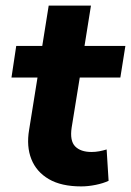

<svg xmlns="http://www.w3.org/2000/svg" viewBox="-20 -655 468 686"><path d="M270 11Q199 11 154.5 -15Q110 -41 92 -86.5Q74 -132 84 -191L114 -378H21L38 -491H131L154 -635H305L282 -491H428L410 -378H265L236 -199Q229 -152 248.5 -132Q268 -112 307 -112Q321 -112 334.5 -114.5Q348 -117 361 -121L368 -9Q349 0 322 5.5Q295 11 270 11Z"/></svg>

Font: Nunito Sans 12pt ExtraLight 12pt ExtraBold
Style: Italic
Weight: 800
Italic angle: -9°
Version: Version 3.101;gftools[0.9.27]